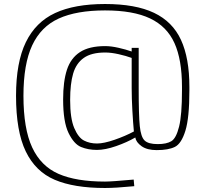

<svg xmlns="http://www.w3.org/2000/svg" viewBox="-20 -739 1019 958"><path d="M60 -261Q60 -428 109 -528.5Q158 -629 255 -674Q352 -719 504 -719Q656 -719 748.5 -675Q841 -631 883 -540Q925 -449 925 -305V-288Q925 -151 905 -86.5Q885 -22 852.5 -6Q820 10 762 10Q714 10 686.5 -9.5Q659 -29 655 -53Q614 -29 559.5 -10Q505 9 464 9Q420 9 384.5 -5.5Q349 -20 322 -75.5Q295 -131 295 -243Q295 -333 314 -391Q333 -449 379 -479Q425 -509 505 -509Q534 -509 571.5 -500.5Q609 -492 637 -482V-500H672V-300Q672 -163 677.5 -109.5Q683 -56 701.5 -38Q720 -20 767 -20Q811 -20 835 -34.5Q859 -49 873.5 -107Q888 -165 888 -288V-306Q888 -441 850.5 -524Q813 -607 729 -647Q645 -687 504 -687Q362 -687 273 -646.5Q184 -606 140.5 -512.5Q97 -419 97 -261Q97 -97 140.5 -3.5Q184 90 272 128.5Q360 167 504 167Q537 167 647 157L650 190Q556 199 504 199Q349 199 253 158Q157 117 108.5 16.5Q60 -84 60 -261ZM648 -83Q644 -125 640.5 -186.5Q637 -248 637 -300V-450Q610 -460 572.5 -468.5Q535 -477 505 -477Q436 -477 398 -450Q360 -423 345 -372Q330 -321 330 -240Q330 -148 350.5 -100Q371 -52 399.5 -37.5Q428 -23 464 -23Q498 -23 551.5 -41.5Q605 -60 648 -83Z"/></svg>

Font: Cairo ExtraLight
Style: Regular
Weight: 275
Designer: Mohamed Gaber, Accademia di Belle Arti di Urbino and others
Foundry: Kief Type Foundry, Accademia di Belle Arti di Urbino and others
Version: Version 3.011